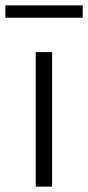

<svg xmlns="http://www.w3.org/2000/svg" viewBox="-50 -695 328 715"><path d="M0 0ZM83 0V-501H144V0ZM-30 -629V-675H258V-629Z"/></svg>

Font: Winston Light
Style: Regular
Weight: 300
Designer: Original fonts by Vernon Adams / Changes by Cristiano Sobral
Foundry: Original fonts by Vernon Adams / Changes by Cristiano Sobral
Version: Version 2.503;July 17, 2020;FontCreator 13.0.0.2655 64-bit